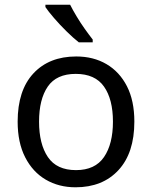

<svg xmlns="http://www.w3.org/2000/svg" viewBox="-20 -786 645 816"><path d="M551 -269Q551 -136 483.5 -63Q416 10 301 10Q230 10 174.5 -22.5Q119 -55 87 -117.5Q55 -180 55 -269Q55 -402 122 -474Q189 -546 304 -546Q377 -546 432.5 -513.5Q488 -481 519.5 -419.5Q551 -358 551 -269ZM146 -269Q146 -174 183.5 -118.5Q221 -63 303 -63Q384 -63 422 -118.5Q460 -174 460 -269Q460 -364 422 -418Q384 -472 302 -472Q220 -472 183 -418Q146 -364 146 -269ZM278 -766Q289 -744 305.5 -716.5Q322 -689 340.5 -663Q359 -637 374 -618V-606H315Q292 -624 263 -652.5Q234 -681 209.5 -709.5Q185 -738 173 -756V-766Z"/></svg>

Font: Noto Sans Tifinagh Rhissa Ixa
Style: Regular
Weight: 400
Designer: JamraPatel
Foundry: JamraPatel LLC
Version: Version 2.006; ttfautohint (v1.8.4.7-5d5b)